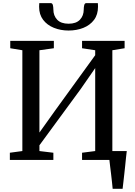

<svg xmlns="http://www.w3.org/2000/svg" viewBox="-20 -998 842 1198"><path d="M683 180Q681 159.5 678.5 135.5Q676 111.5 673 87Q670 62.5 667.2 40Q664.5 17.5 662.5 -0.5L619.5 -55.5H771Q768.5 -35.5 766 -11.8Q763.5 12 761 37.5Q758.5 63 755.5 88.2Q752.5 113.5 750 137Q747.5 160.5 745 180ZM41.5 0V-45L119.5 -55.5V-684.5L44 -697V-743H316V-697L226 -684.5V-171L325.5 -310.5L574 -653.5V-684.5L492 -697V-743H757.5V-697L681 -684.5V-55.5L761.5 -45V0H492V-45L574 -55.5V-573L483.5 -442.5L226 -91.5V-55.5L313 -45V0ZM296.5 -978.5Q307 -978.5 310 -965.8Q313 -953 313 -939Q313 -900 336.8 -875Q360.5 -850 408 -850Q455 -850 478.8 -875Q502.5 -900 502.5 -939Q502.5 -953 505.5 -965.8Q508.5 -978.5 518.5 -978.5H590.5Q591 -973.5 591.2 -967.5Q591.5 -961.5 591.5 -956Q591.5 -907 566.8 -874Q542 -841 500.2 -824.2Q458.5 -807.5 407.5 -807.5Q358 -807.5 316 -824.5Q274 -841.5 249 -874.5Q224 -907.5 224 -956Q224 -961.5 224.5 -967.5Q225 -973.5 225 -978.5Z"/></svg>

Font: Merriweather 36pt
Style: Regular
Weight: 400
Designer: Eben Sorkin
Foundry: Eben Sorkin
Version: Version 2.100